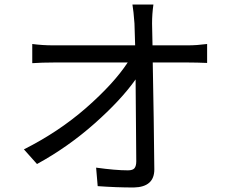

<svg xmlns="http://www.w3.org/2000/svg" viewBox="-20 -803 1040 851"><path d="M86 -141Q241 -219 362.5 -325.5Q484 -432 546 -526H217Q166 -526 123 -523V-608Q169 -602 215 -602H579L576 -699Q572 -754 567 -783H660Q654 -741 654 -699L656 -602H813Q852 -602 898 -608V-524Q852 -526 816 -526H657Q662 -270 664 -52Q664 26 573 28Q495 28 413 22L406 -60Q492 -48 547 -48Q569 -48 576.5 -58Q584 -68 584 -88L581 -451Q516 -359 398.5 -255Q281 -151 144 -76Z"/></svg>

Font: Gothic Nguyen
Style: Regular
Weight: 400
Designer: MORI Takayuki
Version: Version 1.220;July 21, 2023;FontCreator 14.0.0.2814 64-bit